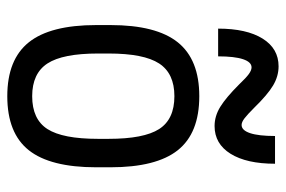

<svg xmlns="http://www.w3.org/2000/svg" viewBox="-152 -642 803 540"><g transform="rotate(90 250.0 -371.5)"><path d="M250 10Q147 10 98.5 -50.5Q50 -111 50 -240V-280Q50 -409 98.5 -469.5Q147 -530 250 -530Q354 -530 402 -469.5Q450 -409 450 -280V-240Q450 -111 402 -50.5Q354 10 250 10ZM250 -60Q315 -60 342.5 -103Q370 -146 370 -245V-275Q370 -374 342.5 -417Q315 -460 250 -460Q186 -460 158 -417Q130 -374 130 -275V-245Q130 -146 158 -103Q186 -60 250 -60ZM334 -573Q306 -573 280 -589Q254 -605 217 -642Q198 -662 187.5 -669.5Q177 -677 169 -677Q154 -677 146 -653Q138 -629 138 -583H60Q60 -663 88 -708Q116 -753 166 -753Q194 -753 220 -737.5Q246 -722 283 -684Q302 -665 312.5 -657Q323 -649 331 -649Q346 -649 354 -673Q362 -697 362 -743H440Q440 -663 412 -618Q384 -573 334 -573Z"/></g></svg>

Font: M PLUS Code Latin
Style: Regular
Weight: 400
Designer: Coji Morishita
Foundry: UNDERFOREST DESIGN
Version: Version 1.002; ttfautohint (v1.8.3)